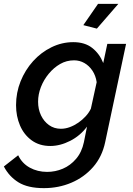

<svg xmlns="http://www.w3.org/2000/svg" viewBox="-64 -750 689 993"><path d="M163 223Q80 223 31.5 193Q-17 163 -44 111L30 53Q50 95 90 117Q130 139 180 139Q222 139 261 122.5Q300 106 329.5 71.5Q359 37 370 -15L386 -95Q351 -48 299 -21.5Q247 5 196 5Q140 5 100 -24Q60 -53 39.5 -101Q19 -149 19 -206Q19 -271 42.5 -329.5Q66 -388 107 -433.5Q148 -479 202 -505.5Q256 -532 315 -532Q375 -532 413 -502Q451 -472 470 -424L491 -523H588L480 -15Q464 61 417.5 114Q371 167 305 195Q239 223 163 223ZM251 -84Q274 -84 297 -92.5Q320 -101 341 -115.5Q362 -130 379 -148.5Q396 -167 406 -188L436 -325Q431 -359 414 -384.5Q397 -410 372.5 -424Q348 -438 319 -438Q280 -438 247 -419Q214 -400 188 -368.5Q162 -337 147.5 -299.5Q133 -262 133 -224Q133 -185 148 -153.5Q163 -122 189.5 -103Q216 -84 251 -84ZM437 -602 367 -620 443 -730H548Z"/></svg>

Font: Raleway Thin SemiBold
Style: Italic
Weight: 600
Italic angle: -12°
Version: Version 4.026